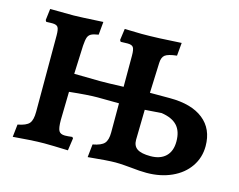

<svg xmlns="http://www.w3.org/2000/svg" viewBox="-93 -789 1168 940"><g transform="rotate(15 491.0 -319.5)"><path d="M963 -191Q963 -133 931.5 -87Q900 -41 843.5 -15.5Q787 10 716 10Q682 10 639 5Q629 4 603.5 2Q578 0 558 0Q519 0 419 10L426 -56Q469 -64 484 -81Q499 -98 499 -136V-284Q455 -285 390 -285Q342 -285 248 -275L245 -132Q245 -91 253 -77Q261 -63 284 -63Q297 -63 321 -66L326 -60L317 3Q236 0 197 0Q165 0 119 3Q73 6 39 9L46 -55Q89 -63 103.5 -80Q118 -97 118 -139V-526Q118 -557 111 -567.5Q104 -578 82 -578L52 -577L47 -585L54 -643L173 -642Q198 -642 322 -649L316 -583Q290 -579 278.5 -572.5Q267 -566 262.5 -553Q258 -540 256 -511L250 -367L381 -365Q422 -365 500 -368V-526Q500 -557 493 -567.5Q486 -578 464 -578L429 -577L424 -585L432 -643Q488 -641 518 -641Q599 -641 719 -649L713 -583Q669 -578 654 -566.5Q639 -555 638 -526L632 -373H733Q843 -373 903 -325.5Q963 -278 963 -191ZM819 -176Q819 -228 793 -256Q767 -284 713 -292L629 -286L626 -133Q626 -102 647 -88Q668 -74 714 -74Q764 -74 791.5 -100.5Q819 -127 819 -176Z"/></g></svg>

Font: Alegreya
Style: Bold
Weight: 700
Designer: Juan Pablo del Peral
Foundry: Huerta Tipografica
Version: Version 2.008; ttfautohint (v1.8)